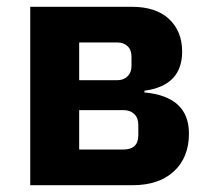

<svg xmlns="http://www.w3.org/2000/svg" viewBox="-20 -545 616 565"><path d="M69 0V-525H368Q439 -525 477.5 -489Q516 -453 516 -393Q516 -293 405 -278V-273Q536 -261 536 -152Q536 -82 492 -41Q448 0 370 0ZM213 -105H343Q387 -105 387 -147V-178Q387 -198 375 -209.5Q363 -221 343 -221H213ZM213 -309H325Q344 -309 355.5 -320.5Q367 -332 367 -351V-378Q367 -398 355.5 -409Q344 -420 325 -420H213Z"/></svg>

Font: Aneliza
Style: Bold
Weight: 700
Designer: Mike Abbink, Paul van der Laan, Pieter van Rosmalen
Foundry: Bold Monday
Version: Version 3.0